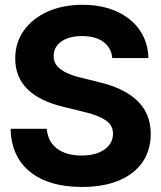

<svg xmlns="http://www.w3.org/2000/svg" viewBox="-20 -757 662 788"><path d="M316.4 10.3Q180.2 10.3 103.3 -51.8Q26.4 -113.8 23.4 -228.5H171.9Q176.3 -175.8 213.9 -147.2Q251.5 -118.7 314.9 -118.7Q374 -118.7 408.9 -143.6Q443.8 -168.5 443.8 -208.5Q443.8 -232.4 429.7 -249.5Q402.8 -279.8 320.3 -298.8L240.7 -318.4Q42.5 -365.7 42.5 -517.1Q42.5 -582.5 78.6 -632.8Q114.7 -682.6 177 -710Q239.3 -737.3 318.4 -737.3Q399.4 -737.3 460 -709.5Q520.5 -681.6 554.2 -632.1Q587.9 -582.5 588.9 -518.6H440.9Q437 -561 404.5 -585Q372.1 -608.9 316.9 -608.9Q262.7 -608.9 231.4 -586.4Q200.2 -564 200.2 -526.9Q200.2 -501.5 215.8 -484.4Q242.7 -454.6 314.9 -437.5L379.9 -421.4Q598.6 -371.6 598.6 -208Q598.6 -141.6 565.4 -92.3Q531.2 -42.5 468 -16.1Q404.8 10.3 316.4 10.3Z"/></svg>

Font: Inter Tight Stencil
Style: Bold
Weight: 700
Designer: Rasmus Andersson
Foundry: rsms
Version: Version 3.004;Glyphs 3.1.2 (3151)